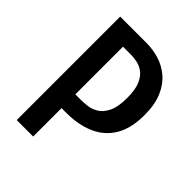

<svg xmlns="http://www.w3.org/2000/svg" viewBox="-191 -763 866 866"><g transform="rotate(45 242.5 -330.0)"><path d="M66 0V-660H235Q275 -660 314.5 -648Q354 -636 386.5 -608.5Q419 -581 438.5 -535.5Q458 -490 458 -423Q458 -338 425.5 -284.5Q393 -231 335 -206Q277 -181 199 -181H171V0ZM222 -573H171V-269H207Q222 -269 245.5 -271.5Q269 -274 292.5 -287.5Q316 -301 332 -333Q348 -365 348 -423Q348 -476 334.5 -506.5Q321 -537 301 -551Q281 -565 259.5 -569Q238 -573 222 -573Z"/></g></svg>

Font: Bricolage Grotesque 10pt Condensed Medium
Style: Regular
Weight: 500
Width: 3
Designer: Mathieu Triay
Foundry: Atelier Triay
Version: Version 1.000; ttfautohint (v1.8.4.7-5d5b);gftools[0.9.32]